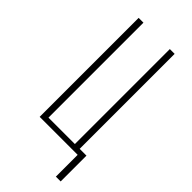

<svg xmlns="http://www.w3.org/2000/svg" viewBox="-201 -532 679 679"><g transform="rotate(45 138.0 -193.0)"><path d="M50 -495H74V-20H206V-495H230V-20H264V109H240V0H50Z"/></g></svg>

Font: Moniqa Thin Paragraph
Style: Regular
Weight: 100
Designer: Rajesh Rajput
Foundry: Rajesh Rajput
Version: Version 1.000